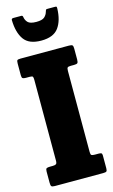

<svg xmlns="http://www.w3.org/2000/svg" viewBox="-146 -1037 644 1091"><g transform="rotate(-15 176.0 -492.0)"><path d="M274.5 -612.5V-135.5Q274.5 -120.5 279.5 -117Q284.5 -113.5 299.5 -113.5H321.5Q332.5 -113.5 337.2 -110.8Q342 -108 342 -97V-22.5Q342 -8 337.5 -4Q333 0 318 0H33.5Q18 0 13.8 -4.8Q9.5 -9.5 9.5 -25V-92Q9.5 -106.5 15 -110Q20.5 -113.5 36 -113.5H50.5Q64.5 -113.5 70.8 -117.5Q77 -121.5 77 -137.5V-612Q77 -626.5 74.2 -631.5Q71.5 -636.5 56.5 -636.5H33.5Q20 -636.5 14.8 -640.2Q9.5 -644 9.5 -658V-725.5Q9.5 -741.5 13 -745.8Q16.5 -750 32 -750H317Q333.5 -750 337.8 -745.2Q342 -740.5 342 -725V-662Q342 -645 337 -640.8Q332 -636.5 317 -636.5H298Q282.5 -636.5 278.5 -632Q274.5 -627.5 274.5 -612.5ZM174 -818Q101.5 -818 72.2 -859.5Q43 -901 41.5 -974Q41.5 -983.5 53 -983.5H99.5Q107 -983.5 108.5 -975.5Q111 -955.5 124.2 -941.8Q137.5 -928 174 -928Q208.5 -928 222 -940.2Q235.5 -952.5 240 -969Q242.5 -976 243.8 -979.8Q245 -983.5 254 -983.5H298Q305.5 -983.5 306.8 -981.2Q308 -979 308 -971.5Q306 -900 275.8 -859Q245.5 -818 174 -818Z"/></g></svg>

Font: Besley* Condensed Heavy
Style: Regular
Weight: 800
Width: 3
Designer: Owen Earl
Foundry: indestructible type*
Version: Version 3.000; ttfautohint (v1.8.3)